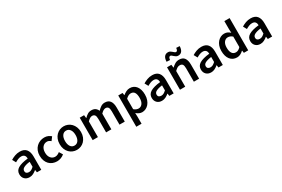

<svg xmlns="http://www.w3.org/2000/svg" viewBox="115 -2088 5340 3640"><g transform="rotate(-30 2785.0 -268.0)"><path d="M192 12Q127 12 87 -27.5Q47 -67 47 -132Q47 -171 63.5 -201.5Q80 -232 115.5 -254Q151 -276 205.5 -291Q260 -306 336 -314Q335 -333 330.5 -350.5Q326 -368 315.5 -381.5Q305 -395 288 -402.5Q271 -410 246 -410Q210 -410 175.5 -396Q141 -382 108 -362L66 -439Q107 -465 158 -484Q209 -503 268 -503Q360 -503 405.5 -448.5Q451 -394 451 -291V0H356L348 -54H344Q311 -26 273.5 -7Q236 12 192 12ZM229 -78Q259 -78 283.5 -92Q308 -106 336 -132V-242Q286 -236 252 -226Q218 -216 197 -203.5Q176 -191 167 -175Q158 -159 158 -141Q158 -108 178 -93Q198 -78 229 -78Z M794 12Q744 12 700.5 -5Q657 -22 625 -55Q593 -88 575 -136Q557 -184 557 -245Q557 -306 577 -354Q597 -402 631 -435Q665 -468 709.5 -485.5Q754 -503 803 -503Q851 -503 885.5 -487Q920 -471 947 -448L891 -373Q871 -390 851.5 -399.5Q832 -409 809 -409Q749 -409 712 -364.5Q675 -320 675 -245Q675 -171 711.5 -126.5Q748 -82 806 -82Q835 -82 860.5 -94.5Q886 -107 907 -124L954 -48Q919 -18 877.5 -3Q836 12 794 12Z M1228 12Q1182 12 1140 -5Q1098 -22 1065.5 -55Q1033 -88 1014 -136Q995 -184 995 -245Q995 -306 1014 -354Q1033 -402 1065.5 -435Q1098 -468 1140 -485.5Q1182 -503 1228 -503Q1274 -503 1316.5 -485.5Q1359 -468 1391 -435Q1423 -402 1442.5 -354Q1462 -306 1462 -245Q1462 -184 1442.5 -136Q1423 -88 1391 -55Q1359 -22 1316.5 -5Q1274 12 1228 12ZM1228 -82Q1282 -82 1313 -126.5Q1344 -171 1344 -245Q1344 -320 1313 -364.5Q1282 -409 1228 -409Q1174 -409 1143.5 -364.5Q1113 -320 1113 -245Q1113 -171 1143.5 -126.5Q1174 -82 1228 -82Z M1576 0V-491H1671L1679 -424H1683Q1714 -457 1750.5 -480Q1787 -503 1833 -503Q1887 -503 1919.5 -480Q1952 -457 1969 -415Q2004 -453 2042 -478Q2080 -503 2127 -503Q2205 -503 2242 -452.5Q2279 -402 2279 -308V0H2163V-293Q2163 -354 2144.5 -379Q2126 -404 2088 -404Q2042 -404 1985 -343V0H1870V-293Q1870 -354 1851.5 -379Q1833 -404 1794 -404Q1748 -404 1691 -343V0Z M2419 194V-491H2514L2522 -439H2526Q2557 -465 2595 -484Q2633 -503 2674 -503Q2720 -503 2755.5 -485.5Q2791 -468 2816 -435Q2841 -402 2854 -356Q2867 -310 2867 -253Q2867 -190 2849.5 -140.5Q2832 -91 2803 -57.5Q2774 -24 2736 -6Q2698 12 2657 12Q2625 12 2593 -2Q2561 -16 2531 -42L2534 40V194ZM2633 -83Q2682 -83 2715 -125.5Q2748 -168 2748 -252Q2748 -326 2723 -367Q2698 -408 2642 -408Q2590 -408 2534 -353V-124Q2561 -101 2586 -92Q2611 -83 2633 -83Z M3090 12Q3025 12 2985 -27.5Q2945 -67 2945 -132Q2945 -171 2961.5 -201.5Q2978 -232 3013.5 -254Q3049 -276 3103.5 -291Q3158 -306 3234 -314Q3233 -333 3228.5 -350.5Q3224 -368 3213.5 -381.5Q3203 -395 3186 -402.5Q3169 -410 3144 -410Q3108 -410 3073.5 -396Q3039 -382 3006 -362L2964 -439Q3005 -465 3056 -484Q3107 -503 3166 -503Q3258 -503 3303.5 -448.5Q3349 -394 3349 -291V0H3254L3246 -54H3242Q3209 -26 3171.5 -7Q3134 12 3090 12ZM3127 -78Q3157 -78 3181.5 -92Q3206 -106 3234 -132V-242Q3184 -236 3150 -226Q3116 -216 3095 -203.5Q3074 -191 3065 -175Q3056 -159 3056 -141Q3056 -108 3076 -93Q3096 -78 3127 -78Z M3487 0V-491H3582L3590 -425H3594Q3627 -457 3665.5 -480Q3704 -503 3755 -503Q3834 -503 3870 -452.5Q3906 -402 3906 -308V0H3791V-293Q3791 -354 3773 -379Q3755 -404 3714 -404Q3682 -404 3657.5 -388.5Q3633 -373 3602 -343V0ZM3783 -575Q3758 -575 3739 -586.5Q3720 -598 3704.5 -612Q3689 -626 3675.5 -637.5Q3662 -649 3647 -649Q3612 -649 3606 -582L3532 -586Q3534 -655 3562 -692.5Q3590 -730 3645 -730Q3670 -730 3689 -718.5Q3708 -707 3723.5 -693Q3739 -679 3753 -667.5Q3767 -656 3782 -656Q3800 -656 3809.5 -673.5Q3819 -691 3822 -723L3896 -719Q3894 -651 3866 -613Q3838 -575 3783 -575Z M4166 12Q4101 12 4061 -27.5Q4021 -67 4021 -132Q4021 -171 4037.5 -201.5Q4054 -232 4089.5 -254Q4125 -276 4179.5 -291Q4234 -306 4310 -314Q4309 -333 4304.5 -350.5Q4300 -368 4289.5 -381.5Q4279 -395 4262 -402.5Q4245 -410 4220 -410Q4184 -410 4149.5 -396Q4115 -382 4082 -362L4040 -439Q4081 -465 4132 -484Q4183 -503 4242 -503Q4334 -503 4379.5 -448.5Q4425 -394 4425 -291V0H4330L4322 -54H4318Q4285 -26 4247.5 -7Q4210 12 4166 12ZM4203 -78Q4233 -78 4257.5 -92Q4282 -106 4310 -132V-242Q4260 -236 4226 -226Q4192 -216 4171 -203.5Q4150 -191 4141 -175Q4132 -159 4132 -141Q4132 -108 4152 -93Q4172 -78 4203 -78Z M4735 12Q4642 12 4587.5 -55.5Q4533 -123 4533 -245Q4533 -305 4550.5 -353Q4568 -401 4597 -434Q4626 -467 4663.5 -485Q4701 -503 4741 -503Q4783 -503 4812 -488.5Q4841 -474 4870 -449L4866 -528V-706H4981V0H4886L4878 -53H4874Q4847 -26 4811 -7Q4775 12 4735 12ZM4763 -83Q4818 -83 4866 -138V-367Q4840 -390 4815.5 -399Q4791 -408 4766 -408Q4718 -408 4685 -366Q4652 -324 4652 -246Q4652 -166 4680.5 -124.5Q4709 -83 4763 -83Z M5246 12Q5181 12 5141 -27.5Q5101 -67 5101 -132Q5101 -171 5117.5 -201.5Q5134 -232 5169.5 -254Q5205 -276 5259.5 -291Q5314 -306 5390 -314Q5389 -333 5384.5 -350.5Q5380 -368 5369.5 -381.5Q5359 -395 5342 -402.5Q5325 -410 5300 -410Q5264 -410 5229.5 -396Q5195 -382 5162 -362L5120 -439Q5161 -465 5212 -484Q5263 -503 5322 -503Q5414 -503 5459.5 -448.5Q5505 -394 5505 -291V0H5410L5402 -54H5398Q5365 -26 5327.5 -7Q5290 12 5246 12ZM5283 -78Q5313 -78 5337.5 -92Q5362 -106 5390 -132V-242Q5340 -236 5306 -226Q5272 -216 5251 -203.5Q5230 -191 5221 -175Q5212 -159 5212 -141Q5212 -108 5232 -93Q5252 -78 5283 -78Z"/></g></svg>

Font: Giro Semibold
Style: Regular
Weight: 600
Designer: Paul D. Hunt
Foundry: Adobe Systems Incorporated
Version: Version 1.000;PS 1.0;hotconv 1.0.88;makeotf.lib2.5.647800